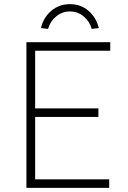

<svg xmlns="http://www.w3.org/2000/svg" viewBox="-20 -903 617 923"><path d="M107 0V-700H510V-659H149V-382H453V-341H149V-41H505V0ZM211 -764 177 -768Q188 -818 226 -850.5Q264 -883 316 -883Q369 -883 406 -850.5Q443 -818 455 -768L421 -764Q411 -800 382.5 -824Q354 -848 316 -848Q279 -848 250 -824Q221 -800 211 -764Z"/></svg>

Font: Readex Pro Light
Style: Regular
Weight: 300
Designer: Bonnie Shaver-Troup, Thomas Jockin
Foundry: Lexend
Version: Version 1.200; ttfautohint (v1.8.3)